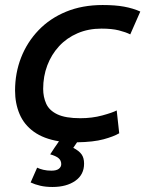

<svg xmlns="http://www.w3.org/2000/svg" viewBox="-20 -555 600 765"><path d="M189 190Q162 190 140.5 185Q119 180 102 172L128 113Q138 118 152.5 121.5Q167 125 185 125Q205 125 214.5 117.5Q224 110 224 99Q224 84 213 75Q202 66 180 60Q188 48 197 34Q206 20 215 8Q154 -2 115 -30Q76 -58 58 -100.5Q40 -143 40 -194Q40 -264 64 -325.5Q88 -387 133.5 -434.5Q179 -482 243.5 -508.5Q308 -535 389 -535Q439 -535 474.5 -528.5Q510 -522 539 -509L499 -418Q481 -427 453.5 -434Q426 -441 384 -441Q332 -441 289 -422.5Q246 -404 215.5 -371Q185 -338 168.5 -294.5Q152 -251 152 -201Q152 -169 164 -142Q176 -115 208.5 -99.5Q241 -84 300 -84Q347 -84 387.5 -95Q428 -106 445 -115L455 -24Q433 -11 392.5 0Q352 11 287 12L272 34Q295 46 305 60Q315 74 315 97Q315 141 280 165.5Q245 190 189 190Z"/></svg>

Font: Ubuntu Sans Mono Medium
Style: Italic
Weight: 500
Italic angle: -13.5°
Monospace: yes
Designer: Dalton Maag Ltd
Foundry: Dalton Maag Ltd
Version: Version 1.006